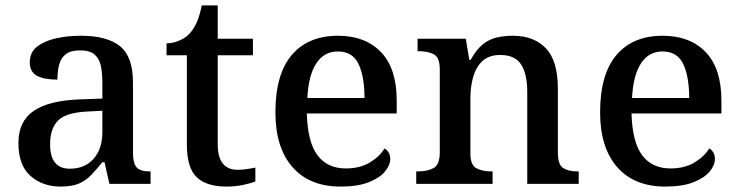

<svg xmlns="http://www.w3.org/2000/svg" viewBox="-20 -679 2731 709"><path d="M204 10Q137 10 92.5 -29.5Q48 -69 48 -151Q48 -231 104.5 -269.5Q161 -308 275 -312L358 -315V-373Q358 -409 352.5 -435.5Q347 -462 329.5 -477.5Q312 -493 275 -493Q241 -493 223 -479Q205 -465 198.5 -440.5Q192 -416 192 -385Q142 -385 116 -399.5Q90 -414 90 -449Q90 -485 116 -506Q142 -527 185 -537Q228 -547 279 -547Q375 -547 423 -508.5Q471 -470 471 -375V-117Q471 -76 484.5 -61Q498 -46 532 -46H536V0H384L366 -80H358Q336 -53 316.5 -32.5Q297 -12 271 -1Q245 10 204 10ZM238 -56Q293 -56 325.5 -92.5Q358 -129 358 -191V-270L300 -267Q223 -263 194 -233.5Q165 -204 165 -146Q165 -56 238 -56Z M816 10Q743 10 706.5 -24.5Q670 -59 670 -146V-475H595V-519Q617 -519 640.5 -528.5Q664 -538 679 -554Q696 -572 707 -597.5Q718 -623 725 -659H784V-536H914V-475H784V-147Q784 -98 803 -75Q822 -52 856 -52Q875 -52 891 -54.5Q907 -57 923 -60V-9Q909 -3 879.5 3.5Q850 10 816 10Z M1238 10Q1123 10 1060 -62Q997 -134 997 -264Q997 -405 1057.5 -476Q1118 -547 1228 -547Q1329 -547 1387 -486.5Q1445 -426 1445 -307V-260H1113Q1116 -154 1152.5 -105.5Q1189 -57 1257 -57Q1309 -57 1345.5 -79Q1382 -101 1400 -131Q1409 -126 1415 -116Q1421 -106 1421 -92Q1421 -69 1401.5 -45.5Q1382 -22 1341.5 -6Q1301 10 1238 10ZM1326 -317Q1326 -396 1304 -442.5Q1282 -489 1227 -489Q1177 -489 1148 -445Q1119 -401 1115 -317Z M1517 0V-46H1523Q1557 -46 1580.5 -58Q1604 -70 1604 -117V-423Q1604 -467 1582 -478.5Q1560 -490 1527 -490H1522V-536H1700L1713 -458H1718Q1739 -496 1762.5 -515Q1786 -534 1814 -540.5Q1842 -547 1873 -547Q1952 -547 1996 -500.5Q2040 -454 2040 -352V-117Q2040 -71 2059.5 -58.5Q2079 -46 2113 -46H2117V0H1927V-340Q1927 -405 1904.5 -440.5Q1882 -476 1827 -476Q1786 -476 1762 -454Q1738 -432 1727.5 -395.5Q1717 -359 1717 -316V-112Q1717 -69 1739.5 -57.5Q1762 -46 1795 -46H1799V0Z M2437 10Q2322 10 2259 -62Q2196 -134 2196 -264Q2196 -405 2256.5 -476Q2317 -547 2427 -547Q2528 -547 2586 -486.5Q2644 -426 2644 -307V-260H2312Q2315 -154 2351.5 -105.5Q2388 -57 2456 -57Q2508 -57 2544.5 -79Q2581 -101 2599 -131Q2608 -126 2614 -116Q2620 -106 2620 -92Q2620 -69 2600.5 -45.5Q2581 -22 2540.5 -6Q2500 10 2437 10ZM2525 -317Q2525 -396 2503 -442.5Q2481 -489 2426 -489Q2376 -489 2347 -445Q2318 -401 2314 -317Z"/></svg>

Font: Noto Nastaliq Urdu Medium
Style: Regular
Weight: 500
Designer: Monotype Design Team (Patrick Giasson: type design, Kamal Mansour: OpenType code, Glenda Bellarosa). Updated by Simon Co
Foundry: Monotype Imaging Inc., Simon Cozens
Version: Version 3.007